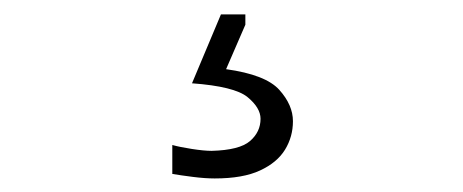

<svg xmlns="http://www.w3.org/2000/svg" viewBox="-20 -35 656 272"><path d="M284.2 217.8Q324.2 217.8 348.4 206.5Q372.6 195.3 383.8 177Q395 158.7 395 136.7Q395 113.8 375.7 92.3Q356.4 70.8 300.3 63L327.6 0V-14.6H293L252 83Q312 87.4 330.6 102.5Q349.1 117.7 349.1 133.3Q349.1 151.9 334.2 164.8Q319.3 177.7 279.8 178.7Q269 178.7 251.7 176Q234.4 173.3 224.1 170.4V211.4Q235.8 213.4 253.2 215.6Q270.5 217.8 284.2 217.8Z"/></svg>

Font: Pinar-VF-FD
Style: Regular
Weight: 300
Designer: Amin Abedi
Version: Version 3.0